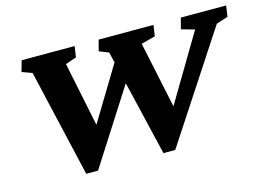

<svg xmlns="http://www.w3.org/2000/svg" viewBox="-81 -723 1205 875"><g transform="rotate(-15 521.0 -285.0)"><path d="M522.5 -371.1 283.2 2.9H227.5L110.4 -503.9L62.5 -521.5L77.1 -573.2H327.1L319.3 -521.5L267.6 -503.9L342.8 -139.6H293L494.1 -471.7ZM591.8 2.9 471.7 -503.9 426.8 -521.5 440.4 -573.2H699.2L691.4 -521.5L625 -503.9L702.1 -139.6H660.2L877 -503.9L814.5 -521.5L828.1 -573.2H1042L1034.2 -521.5L979.5 -503.9L647.5 2.9Z"/></g></svg>

Font: Crimson Pro ExtraBold
Style: Italic
Weight: 800
Italic angle: -12°
Designer: Jacques Le Bailly
Foundry: Baron von Fonthausen
Version: Version 1.003